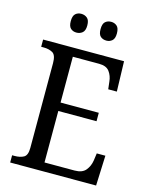

<svg xmlns="http://www.w3.org/2000/svg" viewBox="-132 -993 843 1077"><g transform="rotate(15 289.0 -454.5)"><path d="M34 0V-42H49Q80 -42 101 -53.5Q122 -65 122 -108V-601Q122 -648 100.5 -660Q79 -672 49 -672H34V-714H504L509 -539H459L454 -582Q451 -615 433 -639.5Q415 -664 373 -664H220V-398H442V-349H220V-50H395Q439 -50 459 -74.5Q479 -99 484 -132L490 -175H540L533 0ZM378 -800Q357 -800 343.5 -812Q330 -824 330 -854Q330 -885 343.5 -897Q357 -909 378 -909Q397 -909 411 -897Q425 -885 425 -854Q425 -824 411 -812Q397 -800 378 -800ZM204 -800Q184 -800 170.5 -812Q157 -824 157 -854Q157 -885 170.5 -897Q184 -909 204 -909Q224 -909 238.5 -897Q253 -885 253 -854Q253 -824 238.5 -812Q224 -800 204 -800Z"/></g></svg>

Font: Noto Serif Khmer SemiCondensed
Style: Regular
Weight: 400
Width: 4
Designer: Danh Hong and the Monotype Design Team
Foundry: Monotype Imaging Inc.
Version: Version 2.004; ttfautohint (v1.8.4.7-5d5b)